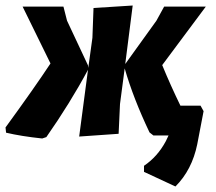

<svg xmlns="http://www.w3.org/2000/svg" viewBox="-37 -491 784 696"><path d="M116 11Q40 3 -15 -10L-17 -29Q88 -173 146 -261L45 -467H193L206 -416L282 -254L283 -245L298 -354L302 -462L444 -471L417 -259L530 -416L558 -467H709L551 -255Q581 -182 617 -108H690L701 -88L678 32Q659 125 599 185L485 132V110Q534 77 564 21L574 0H519L505 -11Q446 -135 415 -243L398 -114L393 -6L250 4L282 -238Q217 -117 131 6Z"/></svg>

Font: Alegreya Sans SC ExtraBold
Style: Italic
Weight: 800
Italic angle: -7°
Designer: Juan Pablo del Peral
Foundry: Huerta Tipografica
Version: Version 2.007